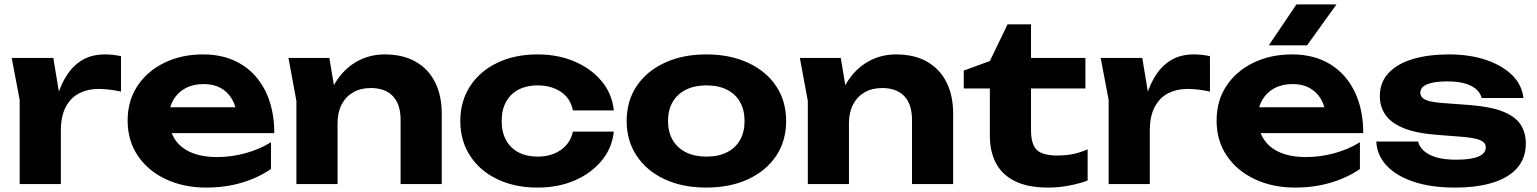

<svg xmlns="http://www.w3.org/2000/svg" viewBox="-20 -832 6950 868"><path d="M33 -570H221L255 -365V0H69V-380ZM527 -578V-418Q500 -424 473.5 -427Q447 -430 425 -430Q377 -430 338.5 -410.5Q300 -391 277.5 -349Q255 -307 255 -240L218 -286Q225 -347 241 -401Q257 -455 285 -496.5Q313 -538 354.5 -562Q396 -586 455 -586Q472 -586 491 -584Q510 -582 527 -578Z M912 16Q810 16 729.5 -22Q649 -60 603 -128Q557 -196 557 -287Q557 -376 601 -443Q645 -510 722.5 -548Q800 -586 898 -586Q998 -586 1070 -542Q1142 -498 1181 -418Q1220 -338 1220 -230H706V-347H1118L1051 -305Q1048 -352 1028.5 -384.5Q1009 -417 977 -434.5Q945 -452 901 -452Q853 -452 818 -433Q783 -414 763.5 -380Q744 -346 744 -301Q744 -244 769.5 -204Q795 -164 843.5 -143Q892 -122 962 -122Q1026 -122 1090 -139.5Q1154 -157 1205 -189V-68Q1147 -28 1072.5 -6Q998 16 912 16Z M1284 -570H1469L1506 -348V0H1320V-376ZM1719 -586Q1801 -586 1858.5 -553.5Q1916 -521 1946.5 -461Q1977 -401 1977 -318V0H1791V-290Q1791 -361 1756 -397.5Q1721 -434 1656 -434Q1610 -434 1576.5 -414.5Q1543 -395 1524.5 -359.5Q1506 -324 1506 -275L1447 -306Q1458 -397 1496.5 -459Q1535 -521 1592.5 -553.5Q1650 -586 1719 -586Z M2755 -237Q2747 -162 2699.5 -105Q2652 -48 2577.5 -16Q2503 16 2410 16Q2307 16 2228 -22Q2149 -60 2105 -128Q2061 -196 2061 -285Q2061 -374 2105 -442Q2149 -510 2228 -548Q2307 -586 2410 -586Q2503 -586 2577.5 -554Q2652 -522 2699.5 -465.5Q2747 -409 2755 -333H2570Q2559 -388 2515.5 -417Q2472 -446 2410 -446Q2361 -446 2324.5 -427Q2288 -408 2268 -372Q2248 -336 2248 -285Q2248 -234 2268 -198Q2288 -162 2324.5 -143Q2361 -124 2410 -124Q2473 -124 2516 -154.5Q2559 -185 2570 -237Z M3173 16Q3065 16 2984 -22Q2903 -60 2858 -128Q2813 -196 2813 -285Q2813 -375 2858 -442.5Q2903 -510 2984.5 -548Q3066 -586 3173 -586Q3281 -586 3362.5 -548Q3444 -510 3489 -442.5Q3534 -375 3534 -285Q3534 -195 3489 -127.5Q3444 -60 3362.5 -22Q3281 16 3173 16ZM3173 -124Q3228 -124 3266.5 -143.5Q3305 -163 3325.5 -199Q3346 -235 3346 -285Q3346 -335 3325.5 -371Q3305 -407 3266.5 -426.5Q3228 -446 3173 -446Q3120 -446 3081 -426.5Q3042 -407 3021 -371Q3000 -335 3000 -285Q3000 -235 3021 -199Q3042 -163 3081 -143.5Q3120 -124 3173 -124Z M3596 -570H3781L3818 -348V0H3632V-376ZM4031 -586Q4113 -586 4170.5 -553.5Q4228 -521 4258.5 -461Q4289 -401 4289 -318V0H4103V-290Q4103 -361 4068 -397.5Q4033 -434 3968 -434Q3922 -434 3888.5 -414.5Q3855 -395 3836.5 -359.5Q3818 -324 3818 -275L3759 -306Q3770 -397 3808.5 -459Q3847 -521 3904.5 -553.5Q3962 -586 4031 -586Z M4337 -432V-513L4455 -556L4535 -722H4641V-570H4887V-432H4641V-244Q4641 -180 4667 -154.5Q4693 -129 4760 -129Q4803 -129 4835.5 -136.5Q4868 -144 4897 -157V-16Q4867 -4 4818.5 6Q4770 16 4718 16Q4627 16 4568.5 -13Q4510 -42 4482.5 -94.5Q4455 -147 4455 -218V-432Z M4956 -570H5144L5178 -365V0H4992V-380ZM5450 -578V-418Q5423 -424 5396.5 -427Q5370 -430 5348 -430Q5300 -430 5261.5 -410.5Q5223 -391 5200.5 -349Q5178 -307 5178 -240L5141 -286Q5148 -347 5164 -401Q5180 -455 5208 -496.5Q5236 -538 5277.5 -562Q5319 -586 5378 -586Q5395 -586 5414 -584Q5433 -582 5450 -578Z M5835 16Q5733 16 5652.5 -22Q5572 -60 5526 -128Q5480 -196 5480 -287Q5480 -376 5524 -443Q5568 -510 5645.5 -548Q5723 -586 5821 -586Q5921 -586 5993 -542Q6065 -498 6104 -418Q6143 -338 6143 -230H5629V-347H6041L5974 -305Q5971 -352 5951.5 -384.5Q5932 -417 5900 -434.5Q5868 -452 5824 -452Q5776 -452 5741 -433Q5706 -414 5686.5 -380Q5667 -346 5667 -301Q5667 -244 5692.5 -204Q5718 -164 5766.5 -143Q5815 -122 5885 -122Q5949 -122 6013 -139.5Q6077 -157 6128 -189V-68Q6070 -28 5995.5 -6Q5921 16 5835 16ZM5841 -812H6022L5889 -627H5716Z M6878 -183Q6878 -119 6840.5 -74.5Q6803 -30 6731 -7Q6659 16 6556 16Q6451 16 6372 -10Q6293 -36 6249 -83Q6205 -130 6202 -192H6391Q6397 -167 6419.5 -148Q6442 -129 6478 -119.5Q6514 -110 6563 -110Q6629 -110 6663 -124Q6697 -138 6697 -166Q6697 -187 6672.5 -198Q6648 -209 6585 -214L6481 -222Q6383 -229 6325 -253Q6267 -277 6242.5 -314Q6218 -351 6218 -397Q6218 -460 6257.5 -502Q6297 -544 6367 -565Q6437 -586 6531 -586Q6625 -586 6698.5 -561Q6772 -536 6816.5 -492Q6861 -448 6867 -389H6678Q6674 -409 6656.5 -426Q6639 -443 6606.5 -453.5Q6574 -464 6522 -464Q6463 -464 6432 -451Q6401 -438 6401 -413Q6401 -394 6420 -383Q6439 -372 6492 -367L6627 -357Q6723 -349 6777.5 -326.5Q6832 -304 6855 -268Q6878 -232 6878 -183Z"/></svg>

Font: Unbounded SemiBold
Style: Regular
Weight: 600
Designer: Luke Prowse, Jean-Baptiste Morizot, Fátima Lázaro, Florian Runge
Foundry: NaN
Version: Version 1.700